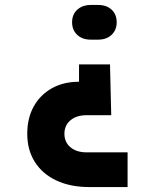

<svg xmlns="http://www.w3.org/2000/svg" viewBox="-20 -575 640 775"><path d="M346 -415Q312 -415 291.5 -434.5Q271 -454 271 -485Q271 -517 292 -536Q313 -555 347 -555H376Q410 -555 430.5 -536Q451 -517 451 -485Q451 -454 430.5 -434.5Q410 -415 376 -415ZM340 180Q264 180 207.5 153.5Q151 127 120.5 78.5Q90 30 90 -35Q90 -98 116 -145Q142 -192 189 -218.5Q236 -245 299 -245V-315H424L429 -110H329Q289 -110 264.5 -89.5Q240 -69 240 -35Q240 -1 264.5 19.5Q289 40 330 40H495V180Z"/></svg>

Font: JetBrains Mono NL ExtraBold
Style: Regular
Weight: 800
Designer: Philipp Nurullin, Konstantin Bulenkov
Foundry: JetBrains
Version: Version 2.304; ttfautohint (v1.8.4.7-5d5b)